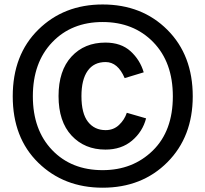

<svg xmlns="http://www.w3.org/2000/svg" viewBox="-20 -830 936 876"><path d="M247.1 -391.6Q247.1 -507.8 306.2 -571.8Q365.2 -635.7 460.9 -635.7Q532.2 -635.7 575.7 -596.2Q619.1 -556.6 635.7 -500L548.8 -473.6Q517.6 -546.9 461.9 -546.9Q408.2 -546.9 379.9 -506.8Q351.6 -466.8 351.6 -391.6Q351.6 -312.5 381.3 -274.4Q411.1 -236.3 461.9 -236.3Q498 -236.3 522.9 -259.8Q547.9 -283.2 558.6 -315.4L646.5 -290Q630.9 -229.5 582.5 -188.5Q534.2 -147.5 460.9 -147.5Q366.2 -147.5 306.6 -211.4Q247.1 -275.4 247.1 -391.6ZM38.1 -390.6Q38.1 -580.1 154.8 -694.8Q271.5 -809.6 448.2 -809.6Q627.9 -809.6 743.7 -693.8Q859.4 -578.1 859.4 -390.6Q859.4 -206.1 743.7 -89.8Q627.9 26.4 448.2 26.4Q271.5 26.4 154.8 -87.4Q38.1 -201.2 38.1 -390.6ZM129.9 -390.6Q129.9 -237.3 217.8 -145.5Q305.7 -53.7 448.2 -53.7Q585.9 -53.7 677.2 -143.1Q768.6 -232.4 768.6 -390.6Q768.6 -545.9 679.2 -637.7Q589.8 -729.5 448.2 -729.5Q306.6 -729.5 218.3 -637.2Q129.9 -544.9 129.9 -390.6Z"/></svg>

Font: Gothic A1
Style: Bold
Weight: 700
Version: Version 2.50